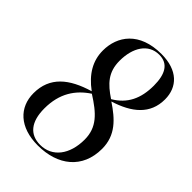

<svg xmlns="http://www.w3.org/2000/svg" viewBox="-215 -820 926 926"><g transform="rotate(45 247.5 -357.0)"><path d="M218 10C354 10 449 -64 449 -198C449 -291 391 -343 319 -391C425 -424 495 -480 495 -581C495 -665 439 -724 328 -724C178 -724 116 -634 116 -536C116 -467 149 -409 217 -359C99 -324 25 -265 25 -154C25 -58 93 10 218 10ZM310 -398C247 -440 208 -480 208 -558C208 -648 249 -714 323 -714C383 -714 410 -670 410 -590C410 -502 380 -439 310 -398ZM224 0C154 0 114 -47 114 -139C114 -242 159 -307 226 -351C308 -299 358 -254 358 -170C358 -68 306 0 224 0Z"/></g></svg>

Font: Noto Serif Display Condensed Medium
Style: Italic
Weight: 500
Width: 3
Italic angle: -12°
Designer: Monotype Design Team
Foundry: Monotype Imaging Inc.
Version: Version 2.009